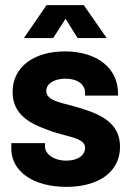

<svg xmlns="http://www.w3.org/2000/svg" viewBox="-20 -720 518 747"><path d="M239 7C362 7 447 -50 447 -149C447 -239 376 -273 300 -297C229 -320 160 -324 160 -366C160 -395 192 -414 234 -414C282 -414 311 -391 311 -359V-348H439V-358C439 -455 357 -520 233 -520C113 -520 29 -461 29 -362C29 -274 98 -239 162 -216C233 -187 311 -187 311 -145C311 -116 283 -95 238 -95C189 -95 155 -121 155 -150V-163H24V-141C24 -55 106 7 239 7ZM73 -572H187L235 -647L282 -572H395L306 -700H161Z"/></svg>

Font: Vanilla Cream ExtraBold
Style: Regular
Weight: 800
Designer: Jeremy Tribby, Jinavaṁso
Foundry: Tribby Type
Version: Version 1.422;Glyphs 3.1.2 (3151)